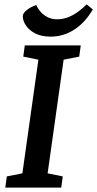

<svg xmlns="http://www.w3.org/2000/svg" viewBox="-20 -855 443 875"><path d="M4 0 11 -51 82 -65 155 -583 86 -597 93 -648H348L341 -597L270 -583L197 -65L266 -51L259 0ZM211 -688Q171 -688 143 -701.5Q115 -715 99.5 -737Q84 -759 84 -781Q84 -795 102.5 -809.5Q121 -824 145 -832Q151 -818 163.5 -803Q176 -788 195.5 -777.5Q215 -767 240 -767Q269 -767 294.5 -778Q320 -789 340.5 -805Q361 -821 375 -835L403 -812Q368 -752 318.5 -720Q269 -688 211 -688Z"/></svg>

Font: Faustina Light SemiBold
Style: Italic
Weight: 600
Italic angle: -8°
Version: Version 1.200